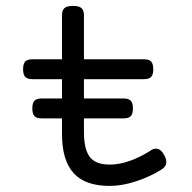

<svg xmlns="http://www.w3.org/2000/svg" viewBox="-20 -610 640 641"><path d="M535.2 -69.3Q535.2 -53.7 519 -43.9Q481 -20 434.1 -4.6Q387.2 10.7 346.7 10.7Q263.7 10.7 225.3 -32.5Q187 -75.7 187 -161.6V-214.8H118.7Q102.1 -214.8 95 -222.4Q87.9 -230 87.9 -248Q87.9 -266.1 95 -273.7Q102.1 -281.2 118.7 -281.2H187V-345.7H87.9Q71.3 -345.7 64.2 -353.3Q57.1 -360.8 57.1 -378.9Q57.1 -397 64.2 -404.5Q71.3 -412.1 87.9 -412.1H187V-558.6Q187 -575.7 195.3 -583Q203.6 -590.3 223.6 -590.3Q243.7 -590.3 252 -583Q260.3 -575.7 260.3 -558.6V-412.1H460.9Q477.5 -412.1 484.6 -404.5Q491.7 -397 491.7 -378.9Q491.7 -360.8 484.6 -353.3Q477.5 -345.7 460.9 -345.7H260.3V-281.2H393.1Q409.7 -281.2 416.7 -273.7Q423.8 -266.1 423.8 -248Q423.8 -230 416.7 -222.4Q409.7 -214.8 393.1 -214.8H260.3V-168Q260.3 -112.3 279.5 -86.4Q298.8 -60.5 346.7 -60.5Q379.4 -60.5 415.5 -73.7Q451.7 -86.9 485.4 -108.9Q492.2 -113.8 500.5 -113.8Q517.1 -113.8 528.8 -91.3Q535.2 -78.6 535.2 -69.3Z"/></svg>

Font: Courier Prime
Style: Regular
Weight: 400
Designer: Alan Dague-Greene, Quote-Unquote Apps
Foundry: Quote-Unquote Apps
Version: Version 3.018